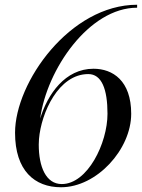

<svg xmlns="http://www.w3.org/2000/svg" viewBox="-20 -780 600 810"><path d="M533.5 -300C533.5 -440 455.5 -490 374.5 -490C255 -490 181 -383 149.5 -280C177 -486.5 355.5 -747.5 558.5 -747.5V-760C275.5 -760 43.5 -433 43.5 -220C43.5 -60 126 10 237.5 10C388.5 10 533.5 -150 533.5 -300ZM433.5 -300C433.5 -176 349.5 -3.5 240.5 -3.5C174 -3.5 143.5 -76 143.5 -170L144.5 -193.5C154 -305 227 -467.5 352.5 -467.5C409 -467.5 433.5 -404 433.5 -300Z"/></svg>

Font: Bodoni* 16pt
Style: Italic
Weight: 400
Italic angle: -13°
Version: Version 2.3